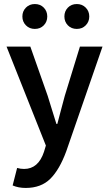

<svg xmlns="http://www.w3.org/2000/svg" viewBox="-20 -720 535 942"><path d="M106 202.1Q70.3 202.1 42 189.9L64 104Q80.6 108.9 98.1 108.9Q168 108.9 195.8 24.9L205.1 -5.9L12.2 -491.2H128.9L213.9 -250Q220.7 -229 234.9 -182.1Q249 -135.3 256.8 -111.8H261.2Q266.6 -131.3 278.8 -178.7Q291 -226.1 297.9 -250L372.1 -491.2H482.9L305.2 22Q272 112.3 226.8 157.2Q181.6 202.1 106 202.1ZM150.9 -578.1Q124.5 -578.1 107.2 -595.7Q89.8 -613.3 89.8 -639.2Q89.8 -665 107.2 -682.6Q124.5 -700.2 150.9 -700.2Q177.7 -700.2 194.8 -682.6Q211.9 -665 211.9 -639.2Q211.9 -613.3 194.8 -595.7Q177.7 -578.1 150.9 -578.1ZM356.9 -578.1Q330.1 -578.1 313 -595.7Q295.9 -613.3 295.9 -639.2Q295.9 -665 313 -682.6Q330.1 -700.2 356.9 -700.2Q383.3 -700.2 400.6 -682.6Q418 -665 418 -639.2Q418 -613.3 400.6 -595.7Q383.3 -578.1 356.9 -578.1Z"/></svg>

Font: Source Sans 3 Semibold
Style: Regular
Weight: 600
Designer: Paul D. Hunt
Foundry: Adobe
Version: Version 3.052;hotconv 1.1.0;makeotfexe 2.6.0